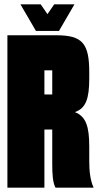

<svg xmlns="http://www.w3.org/2000/svg" viewBox="-20 -862 450 882"><path d="M322 -842H229L198 -797L167 -842H74L145 -720H251ZM390 -189C390 -281 375 -327 324 -347C375 -365 390 -409 390 -502V-530C390 -662 359 -700 239 -700H14V0H184V-267H220V-109C220 -65 222 -23 235 0H410C394 -35 390 -78 390 -123ZM220 -428H184V-539H220Z"/></svg>

Font: Queering Heavy
Style: Bold
Weight: 900
Designer: Adam Naccarato
Foundry: adamnac
Version: Version 2.000;hotconv 1.0.109;makeotfexe 2.5.65596